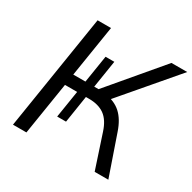

<svg xmlns="http://www.w3.org/2000/svg" viewBox="-156 -863 1022 1020"><g transform="rotate(30 355.0 -352.5)"><path d="M48.1 0 160.1 -705H242.5L192.4 -390.7H267L293.6 -558.4H347.4L320.9 -390.7H347.5L613.2 -705H709.8L416.4 -361.3L387.9 -387.3Q450.7 -378.9 488.6 -344.5Q526.6 -310 548.6 -244.6L633 0H549.2L481 -206.7Q460.9 -268.7 424.1 -294.9Q387.4 -321.1 329.6 -321.1H298.9L311.6 -330.6L284.1 -154.8H229.8L256.3 -321.1H181.7L130.5 0Z"/></g></svg>

Font: Mulish ExtraLight
Style: Italic
Weight: 200
Italic angle: -9°
Designer: Vernon Adams
Foundry: Vernon Adams
Version: Version 3.603